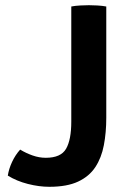

<svg xmlns="http://www.w3.org/2000/svg" viewBox="-20 -708 500 738"><path d="M57.5 -133Q79.5 -119.5 105 -110.5Q130.5 -101.5 156 -101.5Q214 -101.5 234 -136.2Q254 -171 254 -240.5V-683Q269.5 -686 288.8 -687Q308 -688 321.5 -688Q335.5 -688 354 -687Q372.5 -686 388.5 -683V-255.5Q388.5 -198.5 379.2 -150Q370 -101.5 346.5 -65.8Q323 -30 280.2 -10Q237.5 10 169.5 10Q130 10 87 -1Q44 -12 10 -33Q14 -59 26.5 -85.8Q39 -112.5 57.5 -133Z"/></svg>

Font: Signika SC SemiBold
Style: Regular
Weight: 600
Designer: Anna Giedryś
Foundry: Anna Giedryś
Version: Version 2.000; ttfautohint (v1.8.3) -l 8 -r 50 -G 200 -x 9 -